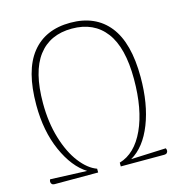

<svg xmlns="http://www.w3.org/2000/svg" viewBox="-105 -793 827 885"><g transform="rotate(-15 309.0 -350.0)"><path d="M588 -16Q588 -9 583.5 -4.5Q579 0 571 0H363V-18Q439 -40 482.5 -134.5Q526 -229 526 -374Q526 -524 470 -598Q414 -672 309 -672Q204 -672 148 -598Q92 -524 92 -374Q92 -282 115 -206Q138 -130 175.5 -81.5Q213 -33 255 -18V0H47Q39 0 34.5 -4.5Q30 -9 30 -16Q30 -21 33 -27L208 -20Q144 -60 102 -154.5Q60 -249 60 -374Q60 -538 124.5 -619Q189 -700 309 -700Q429 -700 493.5 -619Q558 -538 558 -374Q558 -246 521 -152Q484 -58 418 -20L585 -27Q588 -21 588 -16Z"/></g></svg>

Font: Arima Madurai Thin
Style: Regular
Weight: 250
Designer: Joana Correia and Natanael Gama
Foundry: NDISCOVER
Version: Version 1.019; ttfautohint (v1.5) -l 7 -r 28 -G 50 -x 13 -D 